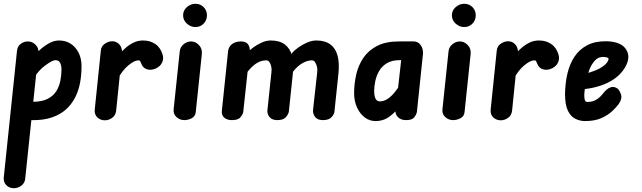

<svg xmlns="http://www.w3.org/2000/svg" viewBox="-58 -635 3394 1015"><path d="M15 360Q-9 360 -25 343.5Q-41 327 -38 302L32 -368Q35 -391 52 -403.5Q69 -416 89 -416Q113 -416 130.5 -398Q148 -380 145 -355L75 312Q72 334 54 347Q36 360 15 360ZM373 -286Q373 -189 342 -125.5Q311 -62 254.5 -31Q198 0 121 0H74L84 -97H116Q164 -97 194 -112.5Q224 -128 239.5 -153Q255 -178 261 -208Q267 -238 267 -266Q267 -290 259.5 -303.5Q252 -317 235 -317Q219 -317 179 -287.5Q139 -258 95 -184L112 -329Q125 -345 147.5 -366.5Q170 -388 198 -404.5Q226 -421 254 -421Q289 -421 315.5 -404Q342 -387 357.5 -356.5Q373 -326 373 -286Z M496 1Q473 1 456.5 -14.5Q440 -30 443 -57L475 -367Q477 -391 496.5 -404Q516 -417 535 -417Q558 -417 573.5 -399.5Q589 -382 587 -353L556 -49Q553 -25 535 -12Q517 1 496 1ZM766 -273Q741 -262 719.5 -268.5Q698 -275 689 -298Q686 -306 683.5 -311Q681 -316 673 -316Q653 -316 620.5 -289.5Q588 -263 557 -206L572 -350Q586 -364 604.5 -380.5Q623 -397 646.5 -409Q670 -421 698 -421Q736 -421 763.5 -402Q791 -383 802 -345Q808 -323 798.5 -303.5Q789 -284 766 -273Z M916 0Q893 0 875 -16Q857 -32 860 -58L892 -362Q894 -386 912.5 -401Q931 -416 952 -416Q975 -416 993.5 -397Q1012 -378 1009 -349L977 -44Q975 -20 955.5 -10Q936 0 916 0ZM975 -492Q950 -492 930 -510Q910 -528 910 -554Q910 -580 930 -597.5Q950 -615 975 -615Q1001 -615 1018.5 -597.5Q1036 -580 1036 -554Q1036 -528 1018.5 -510Q1001 -492 975 -492Z M1168 0Q1143 0 1127.5 -13Q1112 -26 1115 -51L1148 -367Q1153 -392 1171.5 -404Q1190 -416 1216 -416Q1242 -416 1253.5 -400.5Q1265 -385 1262 -359L1228 -44Q1226 -31 1213.5 -15.5Q1201 0 1168 0ZM1408 0Q1380 0 1366.5 -16.5Q1353 -33 1356 -55L1377 -254Q1379 -269 1376 -283Q1373 -297 1366.5 -306.5Q1360 -316 1350 -316Q1328 -316 1308 -306Q1288 -296 1269 -276.5Q1250 -257 1231 -227L1245 -353Q1259 -368 1280 -383.5Q1301 -399 1325.5 -410Q1350 -421 1373 -421Q1419 -421 1447 -400.5Q1475 -380 1485.5 -341Q1496 -302 1490 -245L1469 -45Q1467 -32 1453.5 -16Q1440 0 1408 0ZM1649 0Q1621 0 1608 -16.5Q1595 -33 1597 -55L1619 -254Q1621 -269 1617.5 -283Q1614 -297 1607.5 -306.5Q1601 -316 1591 -316Q1563 -316 1532.5 -296Q1502 -276 1470 -227L1484 -353Q1497 -368 1518.5 -383.5Q1540 -399 1565.5 -410Q1591 -421 1614 -421Q1660 -421 1688 -400.5Q1716 -380 1726.5 -341Q1737 -302 1731 -245L1710 -45Q1709 -32 1695 -16Q1681 0 1649 0Z M1927 5Q1896 5 1870.5 -14Q1845 -33 1829.5 -66.5Q1814 -100 1814 -143Q1814 -192 1825 -240.5Q1836 -289 1862.5 -328.5Q1889 -368 1935 -392Q1981 -416 2051 -416H2098L2087 -317H2055Q2014 -317 1987.5 -301Q1961 -285 1946.5 -260Q1932 -235 1926 -206.5Q1920 -178 1920 -154Q1920 -129 1927 -114Q1934 -99 1950 -99Q1970 -99 1990 -111.5Q2010 -124 2030.5 -149.5Q2051 -175 2074 -214L2063 -80Q2040 -50 2006 -22.5Q1972 5 1927 5ZM2089 0Q2061 0 2045.5 -16Q2030 -32 2033 -52L2074 -416H2129Q2152 -416 2166 -396.5Q2180 -377 2178 -350L2146 -44Q2144 -31 2132.5 -15.5Q2121 0 2089 0Z M2337 0Q2314 0 2296 -16Q2278 -32 2281 -58L2313 -362Q2315 -386 2333.5 -401Q2352 -416 2373 -416Q2396 -416 2414.5 -397Q2433 -378 2430 -349L2398 -44Q2396 -20 2376.5 -10Q2357 0 2337 0ZM2396 -492Q2371 -492 2351 -510Q2331 -528 2331 -554Q2331 -580 2351 -597.5Q2371 -615 2396 -615Q2422 -615 2439.5 -597.5Q2457 -580 2457 -554Q2457 -528 2439.5 -510Q2422 -492 2396 -492Z M2589 1Q2566 1 2549.5 -14.5Q2533 -30 2536 -57L2568 -367Q2570 -391 2589.5 -404Q2609 -417 2628 -417Q2651 -417 2666.5 -399.5Q2682 -382 2680 -353L2649 -49Q2646 -25 2628 -12Q2610 1 2589 1ZM2859 -273Q2834 -262 2812.5 -268.5Q2791 -275 2782 -298Q2779 -306 2776.5 -311Q2774 -316 2766 -316Q2746 -316 2713.5 -289.5Q2681 -263 2650 -206L2665 -350Q2679 -364 2697.5 -380.5Q2716 -397 2739.5 -409Q2763 -421 2791 -421Q2829 -421 2856.5 -402Q2884 -383 2895 -345Q2901 -323 2891.5 -303.5Q2882 -284 2859 -273Z M3034 5Q3008 5 2983.5 -7Q2959 -19 2944 -50Q2929 -81 2929 -139Q2930 -197 2942 -247.5Q2954 -298 2979.5 -336Q3005 -374 3045.5 -395.5Q3086 -417 3144 -417Q3219 -416 3247 -380.5Q3275 -345 3256 -298Q3243 -267 3217.5 -241.5Q3192 -216 3156.5 -198.5Q3121 -181 3078 -171.5Q3035 -162 2988 -162L2998 -240Q3013 -240 3038 -246Q3063 -252 3089 -262.5Q3115 -273 3134.5 -288Q3154 -303 3159 -321Q3161 -328 3151 -331Q3141 -334 3129 -334Q3104 -334 3086 -314Q3068 -294 3056.5 -263.5Q3045 -233 3039 -199.5Q3033 -166 3031 -140Q3030 -126 3032.5 -111Q3035 -96 3047 -96Q3070 -96 3086.5 -104Q3103 -112 3114.5 -123.5Q3126 -135 3132 -143Q3149 -165 3167.5 -172.5Q3186 -180 3205 -168Q3218 -158 3225 -135Q3232 -112 3212 -84Q3201 -69 3179 -48Q3157 -27 3122 -11Q3087 5 3034 5Z"/></svg>

Font: Edu NSW ACT Foundation
Style: Bold
Weight: 700
Version: Version 1.003